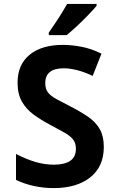

<svg xmlns="http://www.w3.org/2000/svg" viewBox="-20 -954 603 984"><path d="M255 10Q204 10 155 -0.5Q106 -11 62 -32V-165Q114 -138 161.5 -124Q209 -110 257 -110Q310 -110 339.5 -129.5Q369 -149 369 -192Q369 -222 353 -241Q337 -260 306.5 -276.5Q276 -293 232 -317Q189 -340 152 -367Q115 -394 92.5 -433Q70 -472 70 -530Q70 -623 132 -673.5Q194 -724 302 -724Q345 -724 396.5 -714.5Q448 -705 500 -679L455 -565Q410 -586 373.5 -595Q337 -604 307 -604Q212 -604 212 -528Q212 -498 226 -480Q240 -462 268.5 -446.5Q297 -431 340 -409Q395 -381 433.5 -354Q472 -327 492 -291Q512 -255 512 -201Q512 -100 442.5 -45Q373 10 255 10ZM230 -787Q254 -821 280 -861Q306 -901 324 -934H475V-924Q460 -906 433 -878Q406 -850 376 -822Q346 -794 322 -774H230Z"/></svg>

Font: Noto Sans Mono SemiCondensed
Style: Bold
Weight: 700
Width: 4
Designer: Monotype Design Team
Foundry: Monotype Imaging Inc.
Version: Version 2.014